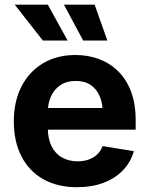

<svg xmlns="http://www.w3.org/2000/svg" viewBox="-20 -783 632 814"><path d="M306.6 10.7Q223.6 10.7 163.3 -23.4Q103 -57.6 70.8 -120.4Q38.6 -183.1 38.6 -268.6Q38.6 -352.5 70.8 -415.8Q103 -479 161.9 -514.4Q220.7 -549.8 299.8 -549.8Q353.5 -549.8 399.9 -532.5Q446.3 -515.1 481.2 -480.7Q516.1 -446.3 535.6 -394.5Q555.2 -342.8 555.2 -273.9V-233.4H97.7V-325.2H484.4L416 -300.8Q416 -343.3 403.1 -374.3Q390.1 -405.3 364.5 -422.6Q338.9 -439.9 300.8 -439.9Q263.2 -439.9 236.8 -422.6Q210.4 -405.3 196.5 -375.2Q182.6 -345.2 182.6 -306.6V-242.2Q182.6 -195.8 198.2 -163.8Q213.9 -131.8 242.7 -115.5Q271.5 -99.1 309.1 -99.1Q335 -99.1 356.2 -106.7Q377.4 -114.3 392.3 -128.4Q407.2 -142.6 415 -163.6L547.4 -142.1Q534.7 -96.2 502 -61.8Q469.2 -27.3 419.7 -8.3Q370.1 10.7 306.6 10.7ZM332.5 -611.3 251 -763.2H381.3L435.1 -611.3ZM161.6 -611.3 42.5 -763.2H182.6L266.6 -611.3Z"/></svg>

Font: Inter 16pt
Style: Bold
Weight: 700
Version: Version 4.001;git-66647c0bb